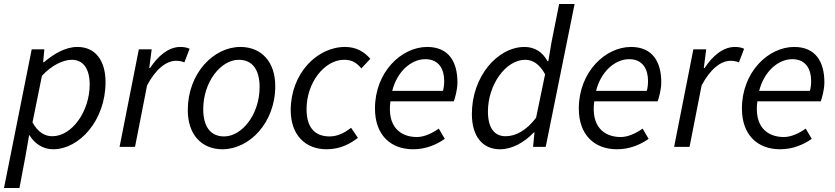

<svg xmlns="http://www.w3.org/2000/svg" viewBox="-30 -732 4162 957"><path d="M97 46 115 -58H117C142 -17 183 12 234 12C368 12 496 -135 496 -322C496 -435 442 -498 356 -498C295 -498 238 -463 189 -422H185L191 -486H128L-10 205H67ZM179 -354C224 -404 283 -434 328 -434C382 -434 417 -393 417 -311C417 -176 328 -53 231 -53C193 -53 160 -72 132 -122Z M662 -486 566 0H643L703 -306C745 -386 798 -429 847 -429C864 -429 878 -426 889 -421L915 -489C902 -495 887 -498 869 -498C809 -498 757 -452 718 -393H714L726 -486Z M906 -183C906 -62 974 12 1079 12C1212 12 1342 -119 1342 -303C1342 -424 1273 -498 1168 -498C1035 -498 906 -367 906 -183ZM1264 -298C1264 -163 1177 -52 1087 -52C1020 -52 983 -100 983 -188C983 -324 1071 -434 1160 -434C1227 -434 1264 -386 1264 -298Z M1419 -183C1419 -59 1492 12 1598 12C1669 12 1719 -18 1754 -45L1720 -95C1690 -72 1655 -52 1613 -52C1536 -52 1498 -100 1498 -188C1498 -321 1588 -434 1685 -434C1723 -434 1746 -421 1771 -391L1816 -439C1787 -472 1748 -498 1690 -498C1549 -498 1419 -364 1419 -183Z M2099 -498C1972 -498 1839 -374 1839 -191C1839 -61 1915 12 2030 12C2093 12 2148 -12 2187 -40L2157 -91C2126 -69 2086 -49 2048 -49C1964 -49 1899 -102 1916 -227H2232C2238 -245 2250 -283 2250 -322C2250 -422 2208 -498 2099 -498ZM2178 -279H1925C1949 -375 2019 -437 2090 -437C2160 -437 2184 -384 2184 -329C2184 -310 2182 -295 2178 -279Z M2719 -522 2703 -427H2699C2676 -470 2637 -498 2585 -498C2450 -498 2322 -351 2322 -164C2322 -50 2377 12 2462 12C2523 12 2583 -22 2631 -72H2634L2627 0H2690L2834 -712H2757ZM2642 -145C2594 -82 2541 -53 2490 -53C2436 -53 2402 -92 2402 -176C2402 -310 2491 -434 2588 -434C2625 -434 2659 -413 2687 -362Z M3115 -498C2988 -498 2855 -374 2855 -191C2855 -61 2931 12 3046 12C3109 12 3164 -12 3203 -40L3173 -91C3142 -69 3102 -49 3064 -49C2980 -49 2915 -102 2932 -227H3248C3254 -245 3266 -283 3266 -322C3266 -422 3224 -498 3115 -498ZM3194 -279H2941C2965 -375 3035 -437 3106 -437C3176 -437 3200 -384 3200 -329C3200 -310 3198 -295 3194 -279Z M3426 -486 3330 0H3407L3467 -306C3509 -386 3562 -429 3611 -429C3628 -429 3642 -426 3653 -421L3679 -489C3666 -495 3651 -498 3633 -498C3573 -498 3521 -452 3482 -393H3478L3490 -486Z M3928 -498C3801 -498 3668 -374 3668 -191C3668 -61 3744 12 3859 12C3922 12 3977 -12 4016 -40L3986 -91C3955 -69 3915 -49 3877 -49C3793 -49 3728 -102 3745 -227H4061C4067 -245 4079 -283 4079 -322C4079 -422 4037 -498 3928 -498ZM4007 -279H3754C3778 -375 3848 -437 3919 -437C3989 -437 4013 -384 4013 -329C4013 -310 4011 -295 4007 -279Z"/></svg>

Font: Cambridge Sans Italic
Style: Regular
Weight: 400
Italic angle: -11°
Version: Version 2.000;PS 002.000;hotconv 1.0.88;makeotf.lib2.5.64775